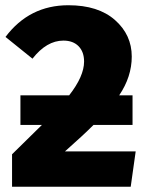

<svg xmlns="http://www.w3.org/2000/svg" viewBox="-20 -713 563 733"><path d="M228 -135H498L479 0H26V-124Q114 -210 140 -236H58V-349H244Q301 -422 301 -478Q301 -515 280 -536.5Q259 -558 222 -558Q158 -558 104 -489L1 -572Q92 -693 241 -693Q355 -693 419 -636.5Q483 -580 483 -497Q483 -420 435 -349H486V-236H337Q297 -196 228 -135Z"/></svg>

Font: FiraGO ExtraBold
Style: Regular
Weight: 800
Designer: bBox Type
Foundry: bBox Type GmbH
Version: Version 1.001;PS 001.001;hotconv 1.0.88;makeotf.lib2.5.64775